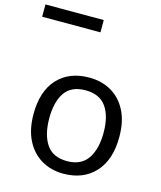

<svg xmlns="http://www.w3.org/2000/svg" viewBox="-167 -970 901 1072"><g transform="rotate(15 283.0 -433.5)"><path d="M551 -269Q551 -136 483.5 -63Q416 10 301 10Q230 10 174.5 -22.5Q119 -55 87 -117.5Q55 -180 55 -269Q55 -402 122 -474Q189 -546 304 -546Q377 -546 432.5 -513.5Q488 -481 519.5 -419.5Q551 -358 551 -269ZM146 -269Q146 -174 183.5 -118.5Q221 -63 303 -63Q384 -63 422 -118.5Q460 -174 460 -269Q460 -364 422 -418Q384 -472 302 -472Q220 -472 183 -418Q146 -364 146 -269ZM-39 -806V-877H298V-806Z"/></g></svg>

Font: Noto Sans Tifinagh Hawad
Style: Regular
Weight: 400
Designer: JamraPatel
Foundry: JamraPatel LLC
Version: Version 2.006; ttfautohint (v1.8.4.7-5d5b)